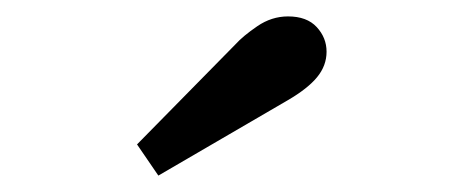

<svg xmlns="http://www.w3.org/2000/svg" viewBox="-20 -789 551 234"><path d="M147 -613 267 -735Q276 -745 293.5 -757Q311 -769 331 -769Q354 -769 366 -756Q378 -743 378 -726Q378 -709 366.5 -695Q355 -681 331 -667L173 -575Z"/></svg>

Font: Taviraj SemiBold
Style: Regular
Weight: 600
Designer: Katatrad Team
Foundry: CadsonDemak
Version: Version 1.001